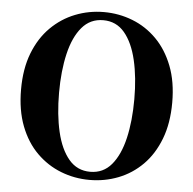

<svg xmlns="http://www.w3.org/2000/svg" viewBox="-54 -822 904 897"><g transform="rotate(5 397.5 -373.5)"><path d="M397.9 20Q327.6 20 263.7 -4.9Q199.7 -29.8 149.9 -79.1Q100.1 -128.4 71.5 -202.4Q43 -276.4 43 -374Q43 -470.7 71.5 -544.2Q100.1 -617.7 149.9 -667.2Q199.7 -716.8 263.7 -741.9Q327.6 -767.1 397.9 -767.1Q468.3 -767.1 532.2 -742.2Q596.2 -717.3 645.5 -667.7Q694.8 -618.2 723.4 -544.7Q752 -471.2 752 -374Q752 -276.4 723.6 -202.6Q695.3 -128.9 646 -79.3Q596.7 -29.8 532.7 -4.9Q468.8 20 397.9 20ZM397.9 -18.1Q459 -18.1 497.8 -64.2Q536.6 -110.4 555.4 -190.7Q574.2 -271 574.2 -374Q574.2 -476.1 555.4 -556.4Q536.6 -636.7 497.8 -682.9Q459 -729 397.9 -729Q336.9 -729 297.9 -682.9Q258.8 -636.7 240 -556.4Q221.2 -476.1 221.2 -374Q221.2 -271 240 -190.7Q258.8 -110.4 297.9 -64.2Q336.9 -18.1 397.9 -18.1Z"/></g></svg>

Font: Source Han Serif TW Heavy
Style: Regular
Weight: 900
Designer: Ryoko NISHIZUKA Ë•øÂ°öÊ∂ºÂ≠ê (kana & ideographs); Frank Grie√ühammer (Latin, Greek & Cyrillic); Wenlong ZHANG Âº†ÊñáÈæô 
Foundry: Adobe
Version: Version 2.003;hotconv 1.1.1;makeotfexe 2.6.0